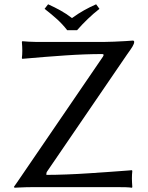

<svg xmlns="http://www.w3.org/2000/svg" viewBox="-20 -881 699 904"><path d="M198.2 -57.6Q239.7 -57.6 292.7 -59.6Q345.7 -61.5 399.9 -65.2Q454.1 -68.8 499.5 -72Q544.9 -75.2 573 -77.4Q601.1 -79.6 601.1 -79.6L603 -76.2Q601.1 -59.6 601.1 -41.5Q601.1 -34.2 601.6 -22.9Q602.1 -11.7 603 0L601.1 2.9Q588.4 1 571.3 0.5Q554.2 0 525.9 0H140.6Q125.5 0 103.5 0.5Q81.5 1 65.2 2Q48.8 2.9 48.8 2.9L45.4 -1Q53.7 -13.2 61.3 -23.7Q68.8 -34.2 72.8 -40.5L464.4 -613.8Q472.7 -626.5 460.9 -626.5Q381.3 -626.5 287.8 -620.1Q194.3 -613.8 85 -604L83 -607.4Q85 -624 85 -642.1Q85 -650.4 84.5 -661.6Q84 -672.9 83 -683.6L85 -687Q97.2 -686 114.7 -684.8Q132.3 -683.6 149.4 -683.6H471.7Q488.8 -683.6 516.8 -684.8Q544.9 -686 570.8 -687.5Q596.7 -689 605 -689.9Q611.8 -689.9 611.8 -683.6Q611.8 -675.3 603.8 -661.9Q595.7 -648.4 579.6 -626.5L203.6 -76.2Q199.2 -70.8 198.7 -66.2Q198.2 -61.5 198.2 -57.6ZM296.4 -738.8Q273.4 -768.6 245.8 -793Q218.3 -817.4 189.9 -839.4L206.5 -860.8Q237.8 -846.7 265.1 -831.5Q292.5 -816.4 318.8 -795.9Q348.6 -817.4 375.7 -832.5Q402.8 -847.7 432.6 -860.8L448.2 -839.4Q418.9 -816.4 393.1 -791.5Q367.2 -766.6 342.8 -738.8Z"/></svg>

Font: Kurinto Seri
Style: Regular
Weight: 400
Designer: Kurinto was developed by Clint Goss from a range of fonts that are compatible with the SIL Open Font License Version 1.1
Foundry: Clinton F. Goss
Version: Version 2.196; July 25, 2020